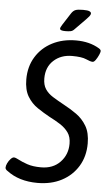

<svg xmlns="http://www.w3.org/2000/svg" viewBox="-60 -902 538 946"><g transform="rotate(5 209.5 -429.5)"><path d="M162 5Q70 5 10 -41Q6 -43 2.5 -47.5Q-1 -52 -1 -56Q-1 -66 5 -78.5Q11 -91 20 -100.5Q29 -110 36 -110Q44 -110 60.5 -101Q77 -92 104.5 -82.5Q132 -73 173 -73Q232 -73 267.5 -110Q303 -147 303 -201Q303 -235 287.5 -256.5Q272 -278 247 -294Q222 -310 194 -324Q163 -341 132.5 -361.5Q102 -382 82.5 -414.5Q63 -447 63 -499Q63 -562 92.5 -610Q122 -658 173.5 -684.5Q225 -711 291 -711Q358 -711 406 -682Q416 -676 416 -669Q416 -663 410 -649.5Q404 -636 396 -624.5Q388 -613 381 -613Q370 -613 348 -623Q326 -633 278 -633Q223 -633 187 -600Q151 -567 151 -511Q151 -479 164.5 -458.5Q178 -438 202 -423Q226 -408 259 -390Q291 -373 321.5 -351.5Q352 -330 372 -296.5Q392 -263 392 -210Q392 -146 362.5 -97.5Q333 -49 281.5 -22Q230 5 162 5ZM234 -752Q207 -752 207 -762Q207 -768 216 -782L254 -841Q263 -855 274.5 -859.5Q286 -864 312 -864Q335 -864 343.5 -860Q352 -856 352 -850Q352 -843 345.5 -835Q339 -827 331 -819L278 -765Q270 -756 259.5 -754Q249 -752 234 -752Z"/></g></svg>

Font: Asap Condensed Condensed Regular
Style: Italic
Weight: 400
Width: 3
Italic angle: -6°
Designer: Pablo Cosgaya
Foundry: Omnibus-Type
Version: Version 3.001; ttfautohint (v1.8.4.7-5d5b)